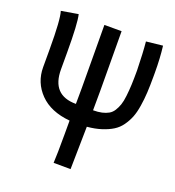

<svg xmlns="http://www.w3.org/2000/svg" viewBox="-120 -741 759 835"><g transform="rotate(20 259.0 -323.0)"><path d="M36.1 -376Q36.1 -376 36.1 -457.5Q36.1 -598.1 24.4 -632.3L102.5 -645.5Q112.3 -606.4 112.3 -470.2Q112.3 -470.2 112.3 -393.6Q112.3 -274.4 224.6 -274.4Q224.6 -287.1 224.9 -312.3Q225.1 -337.4 225.1 -349.6Q225.1 -400.4 224.4 -497.6Q223.6 -594.7 223.6 -639.6H303.2Q303.2 -593.3 304 -502.2Q304.7 -411.1 304.7 -362.8Q304.7 -304.7 304.2 -273.9Q327.1 -273.9 344.5 -277.8Q361.8 -281.7 374.8 -289.1Q387.7 -296.4 396.5 -310.3Q405.3 -324.2 410.9 -340.6Q416.5 -356.9 419.4 -382.8Q422.4 -408.7 423.6 -435.8Q424.8 -462.9 424.8 -502Q422.9 -584.5 418 -633.8L494.1 -642.1Q501 -585.9 501 -520.5V-503.9Q501 -460 499.3 -428Q497.6 -396 492.4 -363.5Q487.3 -331.1 478.3 -308.6Q469.2 -286.1 454.6 -265.6Q439.9 -245.1 418.9 -232.2Q397.9 -219.2 369.1 -210Q340.3 -200.7 303.2 -197.3Q301.3 -64.5 299.8 0L221.2 -0.5Q223.6 -38.1 223.6 -134.3V-196.8Q133.8 -205.1 85 -255.1Q36.1 -305.2 36.1 -376Z"/></g></svg>

Font: Fantasque Sans Mono
Style: Regular
Weight: 400
Monospace: yes
Designer: Jany Belluz
Version: Version 1.8.0 ; ttfautohint (v1.8.2)